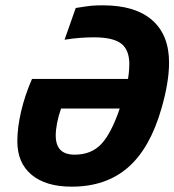

<svg xmlns="http://www.w3.org/2000/svg" viewBox="-20 -685 654 720"><path d="M614 -450Q614 -414 607 -371.5Q600 -329 586 -280Q543 -129 460 -57Q377 15 249 15Q152 15 98.5 -29.5Q45 -74 45 -155Q45 -206 59 -266.5Q73 -327 100 -389H460Q463 -408 464 -421Q465 -434 465 -444Q465 -498 434.5 -521.5Q404 -545 332 -545Q307 -545 280 -543Q253 -541 222 -536L264 -655Q306 -662 323.5 -663.5Q341 -665 366 -665Q487 -665 550.5 -609.5Q614 -554 614 -450ZM189 -177Q189 -141 206.5 -123Q224 -105 260 -105Q322 -105 359.5 -144.5Q397 -184 429 -278H209Q199 -250 194 -223.5Q189 -197 189 -177Z"/></svg>

Font: Intel One Mono
Style: Bold Italic
Weight: 700
Italic angle: -16°
Monospace: yes
Designer: Fred Shallcrass
Foundry: Frere-Jones Type LLC
Version: Version 1.400;hotconv 1.1.0;makeotfexe 2.6.0;FJTRelease1.4